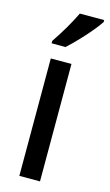

<svg xmlns="http://www.w3.org/2000/svg" viewBox="-119 -810 488 853"><g transform="rotate(15 124.5 -383.0)"><path d="M159 0H64V-540H159ZM249 -757Q236 -737 212 -708.5Q188 -680 161.5 -652.5Q135 -625 114 -606H50V-617Q104 -697 137 -766H249Z"/></g></svg>

Font: Noto Sans Telugu ExtraCondensed Medium
Style: Regular
Weight: 500
Width: 2
Designer: Jelle Bosma - Monotype Design Team
Foundry: Monotype Imaging Inc.
Version: Version 2.005; ttfautohint (v1.8.4.7-5d5b)